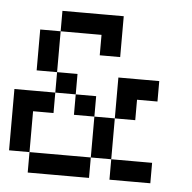

<svg xmlns="http://www.w3.org/2000/svg" viewBox="-43 -543 585 585"><g transform="rotate(5 250.0 -250.0)"><path d="M250 -375V-437.5H312.5V-375ZM250 -437.5V-500H312.5V-437.5ZM187.5 -437.5V-500H250V-437.5ZM125 -437.5V-500H187.5V-437.5ZM62.5 -375V-437.5H125V-375ZM62.5 -312.5V-375H125V-312.5ZM62.5 -187.5V-250H125V-187.5ZM0 -187.5V-250H62.5V-187.5ZM0 -125V-187.5H62.5V-125ZM0 -62.5V-125H62.5V-62.5ZM62.5 0V-62.5H125V0ZM125 0V-62.5H187.5V0ZM187.5 0V-62.5H250V0ZM250 -125V-187.5H312.5V-125ZM250 -62.5V-125H312.5V-62.5ZM312.5 0V-62.5H375V0ZM375 0V-62.5H437.5V0ZM312.5 -187.5V-250H375V-187.5ZM312.5 -250V-312.5H375V-250ZM375 -250V-312.5H437.5V-250ZM187.5 -187.5V-250H250V-187.5ZM125 -250V-312.5H187.5V-250Z"/></g></svg>

Font: AprilSans
Style: Regular
Weight: 400
Designer: typesprite
Version: Version 1.001;PS 001.001;hotconv 1.0.88;makeotf.lib2.5.64775